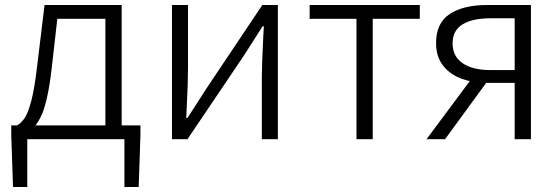

<svg xmlns="http://www.w3.org/2000/svg" viewBox="-20 -556 2239 767"><path d="M32 191 25 -15V-55H541V-15L534 191H477V0H89V191ZM209 -481 186 -279Q170 -141 141 -85.5Q112 -30 72 -16L48 -55Q66 -65 79.5 -86Q93 -107 105.5 -155Q118 -203 128 -289L158 -536H466V-20H401V-481Z M731 -536V-285Q731 -222 726 -130Q725 -108 724 -85H729Q746 -111 762 -136L803 -200L1028 -536H1090V0H1026V-250Q1026 -298 1032 -414Q1033 -433 1034 -451H1029L955 -335L729 0H667V-536Z M1217 -481V-536H1657V-481H1469V0H1404V-481Z M1722 -384Q1722 -464 1776.5 -500Q1831 -536 1926 -536H2101V0H2036V-225H1923Q1868 -225 1822.5 -242Q1777 -259 1749.5 -294.5Q1722 -330 1722 -384ZM2036 -483H1940Q1867 -483 1827.5 -458.5Q1788 -434 1788 -383Q1788 -331 1828 -303.5Q1868 -276 1940 -276H2036ZM1931 -237 1758 0H1684L1876 -258Z"/></svg>

Font: 寒蝉端黑体 Light
Style: Regular
Weight: 300
Designer: ChillDuanSans {Warren2060}; 
Source Han Sans {Ryoko NISHIZUKA 西塚涼子 (kana, bopomofo & ideographs); Paul D. Hunt (Latin, G
Foundry: ChillType&Adobe
Version: Version 1.300;Glyphs 3.3 (3306)